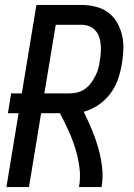

<svg xmlns="http://www.w3.org/2000/svg" viewBox="-20 -755 540 775"><path d="M6 0 55 -298H12L25 -378H68L127 -735H308Q338 -735 366 -728Q394 -721 416 -705Q438 -689 452 -665Q466 -641 472.5 -613.5Q479 -586 478 -557Q477 -528 472 -498Q467 -467 456.5 -436Q446 -405 426 -378Q406 -351 377.5 -331.5Q349 -312 318 -304Q335 -269 350 -233.5Q365 -198 376 -160Q387 -122 392 -81.5Q397 -41 390 0H299Q306 -41 300.5 -80.5Q295 -120 283.5 -157Q272 -194 256 -229Q240 -264 222 -298H146L97 0ZM159 -378H260Q276 -378 292.5 -382Q309 -386 323 -396Q337 -406 347 -419.5Q357 -433 365 -448.5Q373 -464 377 -479.5Q381 -495 383 -511Q386 -527 387 -543.5Q388 -560 386.5 -576Q385 -592 380 -606.5Q375 -621 364.5 -632.5Q354 -644 339.5 -649.5Q325 -655 308 -655H205Z"/></svg>

Font: Iosevka Curly Medium
Style: Italic
Weight: 500
Italic angle: -9°
Monospace: yes
Designer: Belleve Invis
Foundry: Belleve Invis
Version: Version 22.1.2; ttfautohint (v1.8.4)